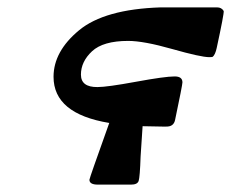

<svg xmlns="http://www.w3.org/2000/svg" viewBox="-20 -500 626 520"><path d="M125 -292Q125 -360.8 194.1 -418Q263.2 -475.1 415 -480H567.9Q580.1 -480 585.9 -470.2Q586.9 -462.4 566.9 -370.1Q563 -352.1 556.2 -346.2Q554.2 -345.2 546.9 -345.2Q523.9 -345.2 446.5 -367.2Q369.1 -389.2 327.1 -389.2Q259.3 -389.2 229.2 -361.1Q199.2 -333 199.2 -297.9Q199.2 -263.7 244.1 -264.2Q270 -264.2 348.4 -278.6Q426.8 -293 453.1 -293Q474.1 -293 474.1 -276.9Q474.1 -270 454.1 -174.8Q450.2 -156.7 430.2 -157.2H419.9L366.2 -158.2Q364.3 -124 360.8 -76.2Q358.9 -20 355.5 -10Q352.1 0 335 0H245.1Q222.2 0 222.2 -13.2Q222.2 -17.1 275.9 -167Q125 -191.9 125 -292Z"/></svg>

Font: CMU Sans Serif
Style: BoldOblique
Weight: 700
Italic angle: -12°
Version: Version 0.7.0